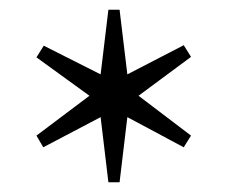

<svg xmlns="http://www.w3.org/2000/svg" viewBox="-20 -680 468 395"><path d="M373 -563 265 -483 373 -401 358 -377 242 -439 226 -305H203L187 -439L69 -377L55 -401L164 -483L55 -562L70 -586L187 -527L203 -660H226L242 -527L358 -587Z"/></svg>

Font: FFF_NEPSZA-BADSAG Bold
Style: Regular
Weight: 700
Designer: bBox Type GmbH
Foundry: bBox Type GmbH
Version: Version 0.002